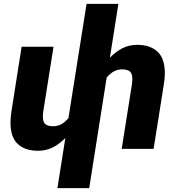

<svg xmlns="http://www.w3.org/2000/svg" viewBox="-20 -770 906 993"><path d="M832.5 -391.6Q832.5 -364.3 827.6 -335L774.4 0H609.4L662.1 -332.5Q664.6 -350.6 664.6 -360.8Q664.6 -390.1 651.4 -400.6Q638.2 -411.1 611.3 -411.1Q588.4 -411.1 569.6 -401.1Q550.8 -391.1 531.7 -369.1L441.4 203.1H276.9L317.9 -56.2Q286.6 -24.4 252.2 -7.3Q217.8 9.8 176.8 9.8Q110.4 9.8 72.3 -24.9Q34.2 -59.6 34.2 -136.2Q34.2 -163.6 39.1 -193.4L91.8 -528.3H256.8L204.1 -195.8Q201.7 -177.7 201.7 -167.5Q201.7 -138.2 214.8 -127.7Q228 -117.2 254.9 -117.2Q277.8 -117.2 296.9 -127.4Q315.9 -137.7 334 -159.2L427.7 -750H592.3L548.3 -471.7Q579.6 -503.9 613.8 -521Q647.9 -538.1 689.5 -538.1Q755.9 -538.1 794.2 -503.2Q832.5 -468.3 832.5 -391.6Z"/></svg>

Font: Mardoto Black
Style: Italic
Weight: 900
Italic angle: -12°
Designer: Christian Robertson, Vahan Hovhannisyan
Foundry: Google
Version: Version 1.000